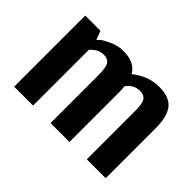

<svg xmlns="http://www.w3.org/2000/svg" viewBox="-97 -732 955 955"><g transform="rotate(45 380.0 -255.0)"><path d="M60 0V-500H167L184 -455H187Q192 -461 202.5 -470Q213 -479 247.5 -494.5Q282 -510 319 -510Q400 -510 429 -457Q495 -510 571 -510Q642 -510 673 -472.5Q704 -435 704 -349V0H571V-339Q571 -393 558.5 -410.5Q546 -428 518 -428Q475 -428 447 -390Q449 -366 449 -351V0H316V-339Q316 -392 303.5 -410Q291 -428 264 -428Q238 -428 219 -415Q200 -402 193 -392V0Z"/></g></svg>

Font: ArsenalBold
Style: Bold
Weight: 700
Designer: Andrij Shevchenko
Foundry: Stairsfor.com
Version: Version 1.000